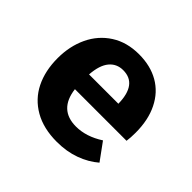

<svg xmlns="http://www.w3.org/2000/svg" viewBox="-108 -510 642 642"><g transform="rotate(45 213.0 -189.0)"><path d="M237.8 -69.3Q286.1 -69.3 334.5 -100.6L378.9 -39.6Q351.1 -15.6 313 -1.7Q274.9 12.2 228.5 12.2Q165.5 12.2 121.3 -13.2Q77.1 -38.6 54.9 -83.5Q32.7 -128.4 32.7 -188Q32.7 -244.6 54.4 -290.5Q76.2 -336.4 117.7 -363Q159.2 -389.6 216.3 -389.6Q270.5 -389.6 310.3 -366.7Q350.1 -343.8 371.8 -300Q393.6 -256.3 393.6 -195.8Q393.6 -172.4 391.1 -155.3H147Q157.7 -69.3 237.8 -69.3ZM145.5 -223.6H284.2Q282.7 -314.5 216.3 -314.5Q186 -314.5 167.5 -292.2Q148.9 -270 145.5 -223.6Z"/></g></svg>

Font: Amiri Typewriter
Style: Bold
Weight: 700
Monospace: yes
Designer: Khaled Hosny
Version: Version 1.1